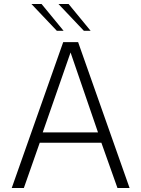

<svg xmlns="http://www.w3.org/2000/svg" viewBox="-20 -946 711 966"><path d="M39 0 298 -734H373L632 0H571L490 -228H180L100 0ZM195 -280H473L335 -682ZM402 -791 274 -926H325L436 -791ZM266 -791 138 -926H189L300 -791Z"/></svg>

Font: Exo Thin Light
Style: Regular
Weight: 300
Version: Version 2.000